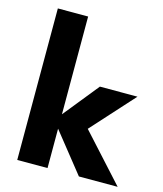

<svg xmlns="http://www.w3.org/2000/svg" viewBox="-112 -834 781 918"><g transform="rotate(15 278.5 -375.0)"><path d="M210 -194.8V0H60.1V-750H210V-266.1L351.1 -440.9H537.1L347.2 -231L557.1 0H365.2Z"/></g></svg>

Font: Glacial Indifference
Style: Bold
Weight: 700
Version: Version 1.001